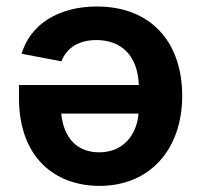

<svg xmlns="http://www.w3.org/2000/svg" viewBox="-20 -577 634 603"><path d="M284.7 -556.6C160.6 -556.6 74.2 -498 47.9 -408.2L172.9 -384.3C189.5 -428.2 229.5 -451.2 282.7 -451.2C360.4 -451.2 412.6 -402.8 416 -310.1H39.6V-269.5C39.6 -80.6 154.3 6.8 292.5 6.8C450.7 6.8 552.2 -107.9 552.2 -275.9C552.2 -448.2 450.7 -556.6 284.7 -556.6ZM172.4 -220.2H415C409.2 -150.9 365.2 -98.6 291.5 -98.6C220.2 -98.6 179.7 -146 172.4 -220.2Z"/></svg>

Font: Raveo SemiBold
Style: Regular
Weight: 600
Designer: Jakub Foglar, Rasmus Andersson (Inter)
Foundry: Jakubfoglar.com
Version: Version 1.100;Glyphs 3.2.3 (3260)